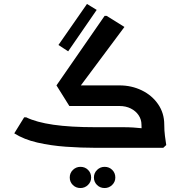

<svg xmlns="http://www.w3.org/2000/svg" viewBox="-20 -746 911 969"><path d="M359 -276 265 -315 508 -666H518L608 -610ZM463 0Q389 0 312.5 -5.5Q236 -11 168.5 -26.5Q101 -42 52 -73L102 -154H112Q163 -129 249 -116.5Q335 -104 463 -104H544V0ZM544 0V-104H603Q628 -104 652.5 -102.5Q677 -101 693 -99Q709 -97 709 -97V0ZM694 -117Q694 -143 679.5 -164.5Q665 -186 640 -198.5Q615 -211 583 -211H460V-222L472 -315H583Q644 -315 695.5 -290Q747 -265 778 -220Q809 -175 809 -117ZM705 0Q701 -27 697.5 -57Q694 -87 694 -117H809Q809 -87 812.5 -60Q816 -33 819 -14L804 0ZM330 -211 265 -315H570V-211ZM324 -487 275 -519 419 -726 468 -696ZM386 203Q363 203 347.5 187.5Q332 172 332 150Q332 127 348 111.5Q364 96 386 96Q409 96 424.5 111.5Q440 127 440 150Q440 172 424 187.5Q408 203 386 203ZM508 203Q485 203 469.5 187.5Q454 172 454 150Q454 127 470 111.5Q486 96 508 96Q531 96 546.5 111.5Q562 127 562 150Q562 172 546 187.5Q530 203 508 203Z"/></svg>

Font: Fustat
Style: Bold
Weight: 700
Designer: Mohamed Gaber, Khaled Hosny, Laura Garcia Mut
Foundry: Kief Type Foundry, Alif Type Foundry, Hard Type Foundry
Version: Version 1.007